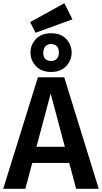

<svg xmlns="http://www.w3.org/2000/svg" viewBox="-25 -1170 632 1190"><path d="M587 0H447L404 -160H175L132 0H-5L210 -691H373ZM377 -260 289 -590 201 -260ZM292 -724Q232 -724 198 -760Q164 -796 164 -844Q164 -893 198 -928.5Q232 -964 292 -964Q352 -964 385.5 -928.5Q419 -893 419 -844Q419 -796 385 -760Q351 -724 292 -724ZM292 -792Q313 -792 326.5 -805Q340 -818 340 -844Q340 -895 292 -897Q247 -897 243 -844Q243 -793 292 -792ZM195 -967 162 -1033 374 -1150 424 -1050Z"/></svg>

Font: Trujillo Medium
Style: Regular
Weight: 500
Designer: Fira Sans original fonts by bBox Type GmbH, Carrois Corporate GbR, & Edenspiekermann AG / Changes by Cristiano Sobral
Foundry: Fira Sans original fonts by bBox Type GmbH, Carrois Corporate GbR, & Edenspiekermann AG / Changes by Cristiano Sobral
Version: Version 4.301;October 17, 2021;FontCreator 14.0.0.2814 64-bi